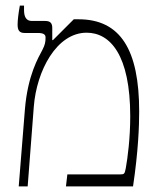

<svg xmlns="http://www.w3.org/2000/svg" viewBox="-20 -667 570 687"><path d="M47 0H79L101 -286C111 -413 182 -550 290 -550C374 -550 446 -471 446 -251C446 -174 437 -103 430 -65C426 -45 425 -43 410 -43H221L216 0H456C475 -127 478 -217 478 -268C478 -489 411 -598 261 -598H244L169 -523L167 -524V-567C167 -583 161 -592 142 -592H94C75 -592 66 -605 66 -631V-647H51C46 -620 43 -594 43 -579C43 -559 49 -549 68 -549H115C135 -549 143 -544 143 -533C143 -516 141 -507 132 -489C118 -462 79 -399 69 -274Z"/></svg>

Font: Noto Serif Hebrew SemiCondensed ExtraLight
Style: Regular
Weight: 200
Width: 4
Designer: Monotype Design Team
Foundry: Monotype Imaging Inc.
Version: Version 2.004